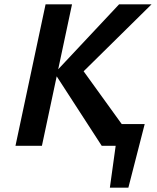

<svg xmlns="http://www.w3.org/2000/svg" viewBox="-20 -678 728 893"><path d="M491 195 532 -101H653L577 195ZM453 0 234 -338 534 -658H685L335 -313L352 -370L619 0ZM52 0 192 -658H315L175 0Z"/></svg>

Font: Ysabeau
Style: Bold Italic
Weight: 700
Italic angle: -12°
Designer: Christian Thalmann (Catharsis Fonts)
Version: Version 2.002